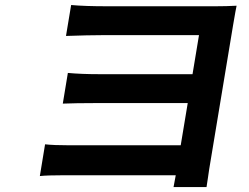

<svg xmlns="http://www.w3.org/2000/svg" viewBox="-20 -714 996 769"><path d="M139.6 -8.9 160.5 -136Q195 -132.1 257.8 -132.1H703.8L731.9 -301.1H358Q284.1 -301.1 231.5 -299L251.8 -421.9Q305.4 -416.9 377.1 -416.9H751.1L777 -573.2H388.8Q334.9 -573.2 244.3 -570L264.9 -693.9Q320.3 -688.9 408 -688.9H843Q887.1 -688.9 927.6 -691.1Q925.1 -681.1 913.7 -614L817.8 -35.9Q816.4 -26.6 812.7 -0.9Q808.9 24.9 807.2 35.2H675.1Q679 11 683.9 -12.1H236.9Q169.7 -12.1 139.6 -8.9Z"/></svg>

Font: Karasuma Gothic
Style: Bold Italic
Weight: 700
Italic angle: 9.39998°
Designer: Rasmus Andersson / Ryoko Nishizuka
Foundry: Genbu
Version: Version 1.00